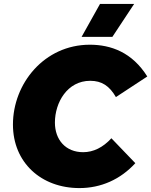

<svg xmlns="http://www.w3.org/2000/svg" viewBox="-20 -940 771 979"><path d="M385 19C495 19 594 -25 670 -108L548 -235C505 -188 456 -164 404 -164C315 -164 260 -227 260 -315C260 -417 323 -528 440 -528C499 -528 538 -502 571 -445L731 -550C654 -673 546 -712 438 -712C206 -712 46 -514 46 -305C46 -111 190 19 385 19ZM664 -920H490L396 -752H553Z"/></svg>

Font: Fixel Display Black
Style: Italic
Weight: 900
Italic angle: -10°
Designer: AlfaBravo + MacPaw
Foundry: Kyrylo Tkachov, Marchela Mozhyna, Serhii Makarenko, Maria Weinstein, Zakhar Kryvoshyya
Version: Version 1.210;Glyphs 3.2 (3217)